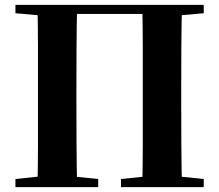

<svg xmlns="http://www.w3.org/2000/svg" viewBox="-20 -764 896 784"><path d="M133 0Q135 -86 135 -173Q135 -260 135 -349V-394Q135 -483 135 -570Q135 -657 133 -744H295Q293 -658 292.5 -570.5Q292 -483 292 -394V-349Q292 -261 292.5 -174Q293 -87 295 0ZM561 0Q563 -86 563 -173Q563 -260 563 -349V-394Q563 -483 563 -570Q563 -657 561 -744H723Q721 -658 720.5 -570.5Q720 -483 720 -394V-349Q720 -262 720.5 -174.5Q721 -87 723 0ZM43 0V-33L195 -49H224L381 -33V0ZM474 0V-33L629 -49H657L812 -33V0ZM43 -710V-744H214V-696H200ZM642 -696V-744H812V-710L656 -696ZM214 -707V-744H642V-707Z"/></svg>

Font: Noto Serif JP ExtraBold
Style: Regular
Weight: 800
Designer: Ryoko NISHIZUKA 西塚涼子 (kana & ideographs); Frank Grießhammer (Latin, Greek & Cyrillic); Wenlong ZHANG 张文龙 (bopomofo); San
Foundry: Adobe
Version: Version 2.003-H1;hotconv 1.1.1;makeotfexe 2.6.0